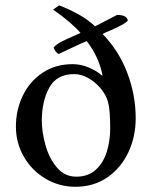

<svg xmlns="http://www.w3.org/2000/svg" viewBox="-20 -694 573 724"><path d="M491.7 -247.6Q491.7 -179.7 464.4 -120.6Q437 -61.5 385.5 -25.6Q334 10.3 264.6 10.3Q203.1 10.3 151.6 -20.3Q100.1 -50.8 70.1 -102.8Q40 -154.8 40 -216.3Q40 -279.8 66.2 -333.7Q92.3 -387.7 140.9 -419.9Q189.5 -452.1 253.9 -452.1Q283.2 -452.1 312.5 -440.4Q341.8 -428.7 365.2 -408.7L366.7 -409.7Q353 -479.5 307.1 -539.1Q289.1 -531.7 241.2 -509.3L201.2 -490.2Q187 -498.5 182.1 -515.1Q193.4 -527.3 210.2 -536.1Q227.1 -544.9 252.4 -555.7Q277.3 -566.4 283.7 -569.8Q248.5 -610.4 180.2 -657.7L203.1 -673.8Q244.1 -657.7 277.8 -638.9Q311.5 -620.1 338.4 -594.7L421.4 -637.7Q459 -637.7 461.9 -616.2Q454.6 -607.9 438 -599.1Q421.4 -590.3 395 -578.6Q375.5 -570.8 366.7 -565.9Q427.2 -504.4 459.5 -420.4Q491.7 -336.4 491.7 -247.6ZM395.5 -209Q395.5 -240.7 393.8 -266.4Q392.1 -292 386.7 -311.5Q379.4 -336.9 359.4 -360.8Q339.4 -384.8 312.7 -399.7Q286.1 -414.6 259.8 -414.6Q193.4 -414.6 165.5 -363Q137.7 -311.5 137.7 -239.3Q137.7 -196.3 151.4 -147Q165 -97.7 194.3 -62.7Q223.6 -27.8 267.6 -27.8Q313.5 -27.8 342 -54.7Q370.6 -81.5 383.1 -122.8Q395.5 -164.1 395.5 -209Z"/></svg>

Font: Radley
Style: Regular
Weight: 400
Designer: Vernon Adams
Foundry: Vernon Adams
Version: Version 1.003; ttfautohint (v1.6)